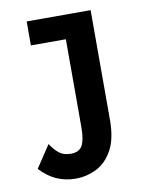

<svg xmlns="http://www.w3.org/2000/svg" viewBox="-76 -524 590 757"><g transform="rotate(-10 219.0 -146.0)"><path d="M166 176Q83 176 25 112L84 23Q100 48 118 62Q136 76 165 76Q198 76 210.5 53Q223 30 223 -19V-372H83V-468H339V-29Q339 46 314.5 91Q290 136 250.5 156Q211 176 166 176Z"/></g></svg>

Font: Inconsolata SemiCondensed ExtraBold
Style: Regular
Weight: 800
Width: 4
Monospace: yes
Designer: Raph Levien, Cyreal, Brenton Simpson
Foundry: Raph Levien, Cyreal, Google
Version: Version 3.100; ttfautohint (v1.8.4.7-5d5b)